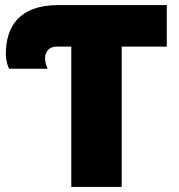

<svg xmlns="http://www.w3.org/2000/svg" viewBox="-20 -734 701 754"><path d="M260 0H458V-551H635V-714H208C52 -714 3 -625 3 -523C3 -494 11 -473 16 -464H167C163 -474 157 -486 157 -506C157 -529 172 -551 202 -551H260Z"/></svg>

Font: Noto Sans UI Black
Style: Regular
Weight: 900
Designer: Monotype Design Team
Foundry: Monotype Imaging Inc.
Version: Version 1.901